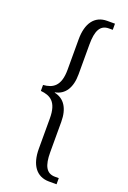

<svg xmlns="http://www.w3.org/2000/svg" viewBox="-168 -815 665 1000"><g transform="rotate(20 164.5 -315.0)"><path d="M244 130H286V96H265C217 96 198 59 198 -16V-184C198 -259 168 -304 114 -315V-317C168 -327 198 -373 198 -447V-613C198 -689 217 -726 265 -726H286V-760H243C173 -760 136 -707 136 -619V-450C136 -359 96 -336 43 -332V-299C96 -294 136 -273 136 -181V-12C136 75 173 130 244 130Z"/></g></svg>

Font: Noto Serif Myanmar ExtraCondensed Light
Style: Regular
Weight: 300
Width: 2
Designer: Ben Mitchell and the Monotype Design Team
Foundry: Monotype Imaging Inc.
Version: Version 2.106